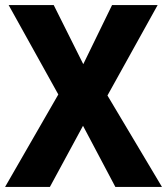

<svg xmlns="http://www.w3.org/2000/svg" viewBox="-20 -734 656 754"><path d="M0 0 209 -363 14 -714H191L307 -482L420 -714H599L402 -359L616 0H433L306 -240L176 0Z"/></svg>

Font: Noto Sans SemiCondensed ExtraBold
Style: Regular
Weight: 800
Width: 4
Designer: Monotype Design Team
Foundry: Monotype Imaging Inc.
Version: Version 2.013; ttfautohint (v1.8.4.7-5d5b)